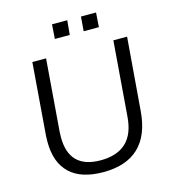

<svg xmlns="http://www.w3.org/2000/svg" viewBox="-129 -997 988 1108"><g transform="rotate(-15 365.5 -442.5)"><path d="M84 -244Q84 -268 85 -281L119 -712H201L167 -282Q166 -271 166 -250Q166 -62 354 -62Q453 -62 507 -113Q561 -164 568 -270L603 -712H685L650 -278Q639 -135 564 -63.5Q489 8 352 8Q219 8 151.5 -56.5Q84 -121 84 -244ZM376 -893 368 -807H279L285 -893ZM548 -893 542 -807H451L458 -893Z"/></g></svg>

Font: Muli
Style: Italic
Weight: 400
Italic angle: -4.541°
Designer: Vernon Adams
Foundry: Vernon Adams
Version: Version 2.001